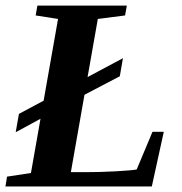

<svg xmlns="http://www.w3.org/2000/svg" viewBox="-27 -675 658 695"><path d="M290 -396 418 -464.4 406.7 -398.9 278.8 -332 229.5 -51.8H284.7Q334 -51.8 391.8 -54.9Q449.7 -58.1 467.8 -61.5L524.9 -197.8H565.9L522.5 0H-7.3L-1.5 -35.6L85 -48.8L119.6 -245.1L29.8 -196.3L41.5 -262.7L130.9 -310.5L183.1 -606.4L102.1 -619.1L108.4 -654.8H432.1L425.8 -619.1L327.1 -606.4Z"/></svg>

Font: Liberation Serif
Style: Bold Italic
Weight: 700
Italic angle: -16.333°
Designer: Steve Matteson
Foundry: Ascender Corporation
Version: Version 2.1.5